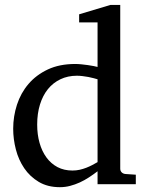

<svg xmlns="http://www.w3.org/2000/svg" viewBox="-20 -757 604 789"><path d="M380.9 -431.2Q374.5 -433.1 364.5 -435.8Q354.5 -438.5 343 -440.7Q331.5 -442.9 319.1 -444.3Q306.6 -445.8 295.9 -445.8Q258.8 -445.8 228.5 -431.4Q198.2 -417 177 -390.9Q155.8 -364.7 144.3 -327.6Q132.8 -290.5 132.8 -245.1Q132.8 -204.1 142.6 -169.7Q152.3 -135.3 170.9 -109.9Q189.5 -84.5 216.3 -70.3Q243.2 -56.2 277.8 -56.2Q293 -56.2 307.1 -59.3Q321.3 -62.5 334.5 -67.6Q347.7 -72.8 359.4 -78.9Q371.1 -85 380.9 -90.8ZM380.9 0V-53.2Q363.8 -40 345.5 -28.1Q327.1 -16.1 307.9 -7.3Q288.6 1.5 268.3 6.8Q248 12.2 226.1 12.2Q175.8 12.2 139.4 -9.5Q103 -31.2 79.6 -65.7Q56.2 -100.1 45.2 -142.8Q34.2 -185.5 34.2 -228Q34.2 -278.8 49.8 -326.9Q65.4 -375 97.2 -412.1Q128.9 -449.2 176.8 -471.7Q224.6 -494.1 289.1 -494.1Q300.8 -494.1 314.5 -492.7Q328.1 -491.2 341.1 -489.5Q354 -487.8 364.5 -485.6Q375 -483.4 380.9 -481.9V-665H305.2V-698.2L434.1 -736.8H474.1V-64Q474.1 -54.7 480 -48.8Q485.8 -43 495.1 -42L538.1 -39.1V0Z"/></svg>

Font: BabelStone Ogham Pictish
Style: Bold
Weight: 700
Designer: Andrew West
Foundry: BabelStone
Version: Version 1.02 March 14, 2022